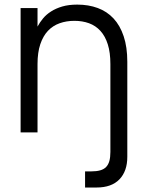

<svg xmlns="http://www.w3.org/2000/svg" viewBox="-20 -575 633 834"><path d="M459.5 -296.5Q459.5 -347 448.2 -382.5Q437 -418 416.2 -440.8Q395.5 -463.5 366.8 -474Q338 -484.5 303 -484.5Q268.5 -484.5 239 -474Q209.5 -463.5 188.2 -441Q167 -418.5 155 -382.8Q143 -347 143 -296.5V0H69.5V-540H143V-459.5Q152.5 -477.5 166.8 -494.8Q181 -512 201.8 -525.2Q222.5 -538.5 250.5 -546.8Q278.5 -555 315.5 -555Q364.5 -555 404.5 -540.2Q444.5 -525.5 473 -495Q501.5 -464.5 517.2 -417.5Q533 -370.5 533 -306.5V106Q533 168.5 498.8 204Q464.5 239.5 399.5 239.5H349.5V169.5H375.5Q399 169.5 415 165Q431 160.5 440.8 150.5Q450.5 140.5 455 124.5Q459.5 108.5 459.5 85Z"/></svg>

Font: Vela Sans
Style: Regular
Weight: 400
Designer: Principal design: Mikhail Sharanda - project Manrope.
Design modification: Ravid Balaliev
Foundry: Mikhail Sharanda
Version: Version 1.001